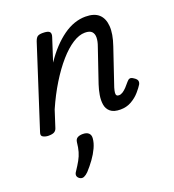

<svg xmlns="http://www.w3.org/2000/svg" viewBox="-145 -631 935 1032"><g transform="rotate(-20 323.0 -114.5)"><path d="M468 15Q430 15 411 -1Q392 -17 388 -42.5Q384 -68 389 -97Q394 -126 403 -153L468 -344Q478 -371 478.5 -392.5Q479 -414 467.5 -426.5Q456 -439 428 -439Q395 -439 357.5 -415Q320 -391 281 -346.5Q242 -302 204.5 -241Q167 -180 135 -107L104 -11Q100 2 89.5 8.5Q79 15 56 15Q40 15 26 8Q12 1 19 -18L169 -483Q176 -503 185.5 -509Q195 -515 214 -515Q245 -515 253.5 -505.5Q262 -496 255 -476L213 -346Q241 -388 271 -420Q301 -452 332.5 -474.5Q364 -497 396 -508Q428 -519 460 -519Q510 -519 536 -495.5Q562 -472 565.5 -427Q569 -382 547 -318L476 -108Q471 -91 470 -80.5Q469 -70 473 -65Q477 -60 486 -60Q497 -60 508 -67Q519 -74 530.5 -86Q542 -98 554 -113Q562 -123 570.5 -125Q579 -127 592 -118Q608 -108 610.5 -98Q613 -88 607 -77Q598 -62 578.5 -39.5Q559 -17 531 -1Q503 15 468 15ZM135 286Q123 278 121.5 267.5Q120 257 129 245Q147 218 159 196.5Q171 175 177.5 152.5Q184 130 187 100Q189 83 200.5 76Q212 69 231 69Q254 69 265 80Q276 91 274 110Q272 135 259 163Q246 191 226.5 218Q207 245 184 270Q171 283 159 288Q147 293 135 286Z"/></g></svg>

Font: Playwrite AU TAS
Style: Regular
Weight: 400
Designer: Veronika Burian, José Scaglione
Foundry: TypeTogether
Version: Version 1.002